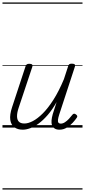

<svg xmlns="http://www.w3.org/2000/svg" viewBox="-20 -1030 686 1550"><path d="M164 17Q123 17 96 -2.5Q69 -22 63 -62.5Q57 -103 78 -166L186 -494Q190 -506 196.5 -510.5Q203 -515 216 -515Q233 -515 239 -509Q245 -503 241 -491L131 -161Q117 -120 117.5 -91Q118 -62 132.5 -47.5Q147 -33 177 -33Q208 -33 246 -53Q284 -73 326 -115Q368 -157 411.5 -225Q455 -293 496 -391L530 -495Q534 -508 540 -512Q546 -516 560 -516Q576 -516 582.5 -510.5Q589 -505 585 -493L458 -105Q450 -80 448 -63.5Q446 -47 452 -39.5Q458 -32 470 -32Q487 -32 504 -43Q521 -54 536.5 -70.5Q552 -87 564 -103Q570 -111 577 -112Q584 -113 592 -107Q602 -100 603.5 -93.5Q605 -87 600 -80Q588 -62 567.5 -39.5Q547 -17 519.5 0Q492 17 460 17Q436 17 421.5 7.5Q407 -2 400.5 -18.5Q394 -35 396 -58Q398 -81 406 -109L437 -206Q402 -144 365 -101.5Q328 -59 292.5 -33Q257 -7 224 5Q191 17 164 17ZM0 490H646V500H0ZM0 -20H646V0H0ZM0 -505H646V-500H0ZM0 -1010H646V-1000H0Z"/></svg>

Font: Playwrite AU VIC Guides
Style: Regular
Weight: 400
Designer: Veronika Burian, José Scaglione
Foundry: TypeTogether
Version: Version 1.003